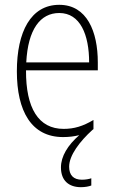

<svg xmlns="http://www.w3.org/2000/svg" viewBox="-20 -652 475 797"><path d="M267 40C267 -7 311 -65 364 -113C365 -114 366 -115 368 -116V-154C324 -128 288 -117 244 -117C140 -117 87 -203 88 -360H386V-393C386 -521 341 -632 226 -632C108 -632 50 -520 50 -356C50 -191 110 -83 242 -83C267 -83 289 -86 309 -91C261 -49 233 -3 233 43C233 98 266 125 316 125C333 125 349 122 359 118V88C351 91 336 94 320 94C285 94 267 75 267 40ZM226 -598C313 -598 350 -508 350 -393H89C96 -530 147 -598 226 -598Z"/></svg>

Font: Noto Sans Kannada UI Condensed ExtraLight
Style: Regular
Weight: 200
Width: 3
Designer: Jelle Bosma - Monotype Design Team
Foundry: Monotype Imaging Inc.
Version: Version 2.005